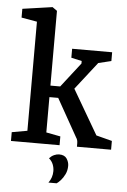

<svg xmlns="http://www.w3.org/2000/svg" viewBox="-60 -742 649 980"><g transform="rotate(5 265.0 -252.0)"><path d="M17 0V-45L96 -59V-618L16 -632V-677L169 -699L193 -682V-299H243L341 -425V-438L287 -450V-496H492V-451L426 -435L316 -294L449 -66L530 -45V0H355V-18Q355 -35 347 -46L238 -240H193V-59L266 -45V0ZM226 195Q246 168 246 135Q246 117 239.5 100.5Q233 84 218 71Q229 59 242.5 53Q256 47 268 47Q296 47 307.5 64.5Q319 82 319 101Q319 125 309.5 144.5Q300 164 288 177Q276 190 268 195Z"/></g></svg>

Font: Faustina Light Medium
Style: Regular
Weight: 500
Version: Version 1.200